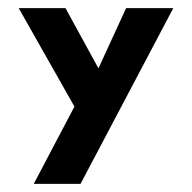

<svg xmlns="http://www.w3.org/2000/svg" viewBox="-20 -308 471 472"><path d="M290 -288 222 -140 141 -288H26L163 -46L63 144H178L406 -288Z"/></svg>

Font: Hussar Tani
Style: Bold
Weight: 700
Foundry: Cannot Into Space Fonts
Version: Version 0.92